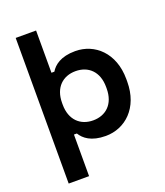

<svg xmlns="http://www.w3.org/2000/svg" viewBox="-160 -808 959 1115"><g transform="rotate(-20 319.0 -250.0)"><path d="M70 200H196V-57H214C235 -22 278 14 368 14C488 14 592 -78 592 -240V-256C592 -418 488 -510 368 -510C278 -510 235 -474 214 -439H196V-700H70ZM194 -243V-253C194 -349 252 -400 330 -400C408 -400 466 -349 466 -253V-243C466 -147 408 -96 330 -96C252 -96 194 -147 194 -243Z"/></g></svg>

Font: Meta Space
Style: Bold
Weight: 700
Designer: Meta Pool / Florian Karsten
Foundry: Meta Pool / Florian Karsten
Version: Version 2.000;Glyphs 3.1.1 (3137)